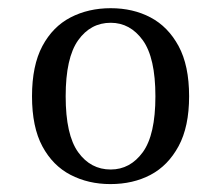

<svg xmlns="http://www.w3.org/2000/svg" viewBox="-20 -447 550 478"><path d="M254.8 11.3Q200 11.3 155.6 -11.7Q111.3 -34.7 85.5 -82.7Q59.7 -130.6 59.7 -207.3Q59.7 -283.9 85.5 -332.3Q111.3 -380.6 155.6 -403.6Q200 -426.6 255.6 -426.6Q311.3 -426.6 354.8 -403.6Q398.4 -380.6 424.6 -332.3Q450.8 -283.9 450.8 -207.3Q450.8 -131.5 424.6 -83.1Q398.4 -34.7 354.8 -11.7Q311.3 11.3 254.8 11.3ZM255.6 -25Q304 -25 335.5 -68.1Q366.9 -111.3 366.9 -207.3Q366.9 -303.2 335.5 -346.8Q304 -390.3 255.6 -390.3Q205.6 -390.3 174.6 -346.8Q143.5 -303.2 143.5 -207.3Q143.5 -111.3 174.6 -68.1Q205.6 -25 255.6 -25Z"/></svg>

Font: Playfair 9pt
Style: Regular
Weight: 400
Designer: Claus Eggers Sørensen
Foundry: Claus Eggers Sørensen
Version: Version 2.203